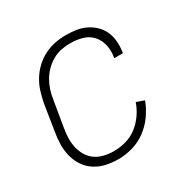

<svg xmlns="http://www.w3.org/2000/svg" viewBox="-128 -644 756 769"><g transform="rotate(-30 250.0 -260.0)"><path d="M208 8Q179 8 151.5 2Q124 -4 101.5 -18.5Q79 -33 64 -55Q49 -77 42 -103.5Q35 -130 35.5 -158.5Q36 -187 41 -215L60 -335Q65 -360 72.5 -385Q80 -410 94 -433Q108 -456 128 -475Q148 -494 172 -506Q196 -518 221.5 -523Q247 -528 272 -528Q296 -528 319.5 -524.5Q343 -521 363.5 -511Q384 -501 400.5 -485Q417 -469 426 -448.5Q435 -428 437 -404Q439 -380 435 -356Q435 -355 435 -353.5Q435 -352 435 -351H395Q395 -352 395 -353Q395 -354 395 -355Q400 -383 394 -410Q388 -437 370.5 -456.5Q353 -476 326.5 -483.5Q300 -491 272 -491Q251 -491 230 -487Q209 -483 189.5 -472Q170 -461 154 -445Q138 -429 127 -410Q116 -391 109.5 -370.5Q103 -350 100 -329L80 -209Q76 -187 75.5 -164Q75 -141 80 -120Q85 -99 96 -81Q107 -63 124.5 -51Q142 -39 163.5 -34Q185 -29 208 -29Q235 -29 263 -36.5Q291 -44 314.5 -62Q338 -80 355 -104.5Q372 -129 381 -156L417 -143Q405 -111 384.5 -82Q364 -53 335.5 -32Q307 -11 273.5 -1.5Q240 8 208 8Z"/></g></svg>

Font: Iosevka SS04 Extralight
Style: Italic
Weight: 200
Italic angle: -9°
Monospace: yes
Designer: Belleve Invis
Foundry: Belleve Invis
Version: Version 19.0.0; ttfautohint (v1.8.4)